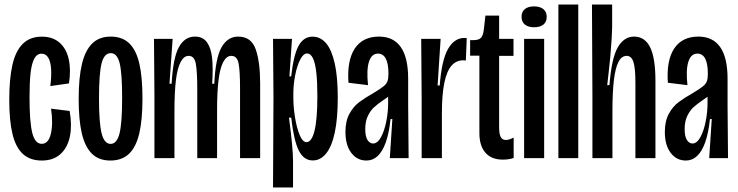

<svg xmlns="http://www.w3.org/2000/svg" viewBox="-20 -700 3269 850"><path d="M21 -258Q21 -352.7 35.2 -413.8Q49.3 -475 81.2 -506.3Q113 -537.7 165.3 -537.7Q213.3 -537.7 243.5 -511.3Q273.7 -485 284.2 -438.3Q294.7 -391.7 285.3 -330.7L202.7 -319Q208.3 -362 206.3 -394.2Q204.3 -426.3 193.8 -444.3Q183.3 -462.3 164 -462.3Q143.3 -462.3 131.7 -440.2Q120 -418 115.3 -376.2Q110.7 -334.3 110.7 -268.7Q110.7 -161.3 122.7 -112.3Q134.7 -63.3 164.7 -63.3Q194.7 -63.3 205.2 -108Q215.7 -152.7 206 -219L288.3 -208.7Q299.3 -147.3 289.7 -97.5Q280 -47.7 248.3 -18.5Q216.7 10.7 165.3 10.7Q112.7 10.7 81 -18.7Q49.3 -48 35.2 -107Q21 -166 21 -258Z M328.3 -261.3Q328.3 -357 343 -417.5Q357.7 -478 388.8 -508Q420 -538 469.7 -538Q521 -538 551.8 -508.5Q582.7 -479 596.7 -419.2Q610.7 -359.3 610.7 -263.3Q610.7 -168.3 596.3 -108.2Q582 -48 550.7 -18.7Q519.3 10.7 468.3 10.7Q417.7 10.7 387 -19.5Q356.3 -49.7 342.3 -109.2Q328.3 -168.7 328.3 -261.3ZM520.7 -266.7Q520.7 -376 509.7 -420.3Q498.7 -464.7 470.3 -464.7Q441.3 -464.7 429.8 -419.8Q418.3 -375 418.3 -264Q418.3 -154 430.2 -108.5Q442 -63 469.7 -63Q497.3 -63 509 -108.8Q520.7 -154.7 520.7 -266.7Z M663.7 -277.3 661.7 -528H744.3L730.3 -329.3H739.7Q746.3 -445.3 772.2 -491.7Q798 -538 843 -538Q878.3 -538 896.3 -512.7Q914.3 -487.3 919 -443Q923.7 -398.7 919.3 -329.3H928.7Q934 -443.3 960.8 -490.7Q987.7 -538 1034.3 -538Q1092.7 -538 1112.2 -481.3Q1131.7 -424.7 1131.7 -331.3V0H1042.7V-308.7Q1042.7 -386.3 1036.2 -419.5Q1029.7 -452.7 1004 -452.7Q982.7 -452.7 968.3 -425.5Q954 -398.3 947.5 -345.8Q941 -293.3 941 -210.7V0H853.3V-303.3Q853.3 -384.3 846.8 -418.5Q840.3 -452.7 815.3 -452.7Q794 -452.7 779.7 -425.5Q765.3 -398.3 758.8 -345.3Q752.3 -292.3 752.3 -208V0H663.7Z M1190.7 -272.3 1188.7 -528H1272.7L1261.3 -361.7H1269Q1280.3 -459.7 1302.7 -498.7Q1325 -537.7 1363.3 -537.7Q1398.7 -537.7 1423.5 -508.7Q1448.3 -479.7 1461.8 -419.7Q1475.3 -359.7 1475.3 -268Q1475.3 -175.7 1462.2 -113.7Q1449 -51.7 1424 -20.7Q1399 10.3 1364.7 10.3Q1324.7 10.3 1302.7 -33.7Q1280.7 -77.7 1269.3 -179H1259.3Q1268.3 -112.3 1272.8 -63.2Q1277.3 -14 1277.3 13V130H1188.7ZM1385 -275Q1385 -337.3 1380.3 -379Q1375.7 -420.7 1365.5 -442Q1355.3 -463.3 1339.3 -463.3Q1323 -463.3 1309.2 -436.5Q1295.3 -409.7 1287 -368.2Q1278.7 -326.7 1278.7 -288V-266Q1278.7 -226.3 1286 -180.5Q1293.3 -134.7 1306.5 -102.7Q1319.7 -70.7 1337 -70.7Q1359.7 -70.7 1372.3 -120.7Q1385 -170.7 1385 -275Z M1509.3 -115.7Q1509.3 -164 1527 -196.3Q1544.7 -228.7 1569.8 -247.5Q1595 -266.3 1634.3 -288.7Q1664.7 -307 1677.8 -317.7Q1691 -328.3 1695.3 -340.3Q1699.7 -352.3 1699.7 -373.3Q1699.7 -418 1688 -440.3Q1676.3 -462.7 1653.3 -462.7Q1625 -462.7 1613.5 -426.8Q1602 -391 1609.3 -323L1522.7 -333.7Q1515.7 -432.3 1550.7 -485.2Q1585.7 -538 1658 -538Q1722 -538 1754.5 -491.3Q1787 -444.7 1787 -351V-231.3Q1787.7 -153 1788 -114.7Q1788.3 -76.3 1789 0H1705.7Q1711.7 -86.7 1717 -173H1709Q1702.3 -110 1687.7 -69.3Q1673 -28.7 1651.7 -9Q1630.3 10.7 1602.3 10.7Q1560.7 10.7 1535 -23.5Q1509.3 -57.7 1509.3 -115.7ZM1698.3 -242.3V-284L1727.3 -302Q1719.7 -289.7 1707.8 -279.3Q1696 -269 1677 -256.7Q1651 -239 1635.3 -224.5Q1619.7 -210 1608.3 -186.2Q1597 -162.3 1597 -128.3Q1597 -95.3 1607.2 -80Q1617.3 -64.7 1631.7 -64.7Q1651.3 -64.7 1666.7 -92.8Q1682 -121 1690.2 -162.8Q1698.3 -204.7 1698.3 -242.3Z M1846.7 -259 1844.7 -528H1930.7L1917.3 -321.7H1926.7Q1935.3 -434 1963.3 -483Q1991.3 -532 2035.7 -532Q2042.7 -532 2046.3 -531L2042.3 -431.7Q2038 -433 2030.7 -433Q1999.3 -433 1978.3 -408.5Q1957.3 -384 1946.8 -331.8Q1936.3 -279.7 1936.3 -198V0H1846.7Z M2102.3 -110.3V-453.7H2061.3V-522.3H2075.7Q2100 -522.3 2109.3 -532.7Q2118.7 -543 2121.7 -567.3L2129 -631H2189.7V-528H2253.3V-452.7H2189.7V-136.3Q2189.7 -106.7 2196.8 -93.5Q2204 -80.3 2219 -80.3Q2226.3 -80.3 2235.2 -83Q2244 -85.7 2254 -91V-0.7Q2243 3.3 2230.5 5Q2218 6.7 2206 6.7Q2155.7 6.7 2129 -24Q2102.3 -54.7 2102.3 -110.3Z M2300.3 -528H2389V0H2300.3ZM2289 -625.6Q2289 -648 2303.6 -659.8Q2318.1 -671.7 2344.2 -671.7Q2370.3 -671.7 2385.3 -659.8Q2400.3 -648 2400.3 -625.3Q2400.3 -602.7 2385.5 -591Q2370.7 -579.3 2344 -579.3Q2318.7 -579.3 2303.8 -591.2Q2289 -603.1 2289 -625.6Z M2452 -680H2540V0H2452Z M2602.7 -273.3 2600.7 -680H2690V-577.3Q2690 -548 2681.7 -447.3Q2678.3 -413.3 2674.8 -381.5Q2671.3 -349.7 2668.3 -323H2678Q2687.7 -443.7 2715.2 -490.8Q2742.7 -538 2787 -538Q2834.7 -538 2858.2 -490.7Q2881.7 -443.3 2881.7 -342.3V0H2793V-334Q2793 -398 2784.3 -425.3Q2775.7 -452.7 2754 -452.7Q2731.7 -452.7 2717.8 -425.5Q2704 -398.3 2697.7 -344.7Q2691.3 -291 2691.3 -208.7V0H2602.7Z M2923.3 -115.7Q2923.3 -164 2941 -196.3Q2958.7 -228.7 2983.8 -247.5Q3009 -266.3 3048.3 -288.7Q3078.7 -307 3091.8 -317.7Q3105 -328.3 3109.3 -340.3Q3113.7 -352.3 3113.7 -373.3Q3113.7 -418 3102 -440.3Q3090.3 -462.7 3067.3 -462.7Q3039 -462.7 3027.5 -426.8Q3016 -391 3023.3 -323L2936.7 -333.7Q2929.7 -432.3 2964.7 -485.2Q2999.7 -538 3072 -538Q3136 -538 3168.5 -491.3Q3201 -444.7 3201 -351V-231.3Q3201.7 -153 3202 -114.7Q3202.3 -76.3 3203 0H3119.7Q3125.7 -86.7 3131 -173H3123Q3116.3 -110 3101.7 -69.3Q3087 -28.7 3065.7 -9Q3044.3 10.7 3016.3 10.7Q2974.7 10.7 2949 -23.5Q2923.3 -57.7 2923.3 -115.7ZM3112.3 -242.3V-284L3141.3 -302Q3133.7 -289.7 3121.8 -279.3Q3110 -269 3091 -256.7Q3065 -239 3049.3 -224.5Q3033.7 -210 3022.3 -186.2Q3011 -162.3 3011 -128.3Q3011 -95.3 3021.2 -80Q3031.3 -64.7 3045.7 -64.7Q3065.3 -64.7 3080.7 -92.8Q3096 -121 3104.2 -162.8Q3112.3 -204.7 3112.3 -242.3Z"/></svg>

Font: Bricolage Grotesque 96pt Condensed ExBd
Style: Regular
Weight: 800
Width: 3
Designer: Mathieu Triay
Foundry: Atelier Triay
Version: Version 1.001;Glyphs 3.2 (3207)